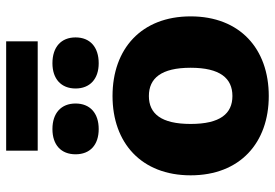

<svg xmlns="http://www.w3.org/2000/svg" viewBox="-158 -746 914 639"><g transform="rotate(-90 299.5 -427.0)"><path d="M481 -864H117V-759H481ZM189 -710C136 -710 105 -681 105 -633C105 -585 136 -556 189 -556C242 -556 274 -585 274 -633C274 -681 242 -710 189 -710ZM408 -710C356 -710 324 -681 324 -633C324 -585 356 -556 408 -556C462 -556 494 -585 494 -633C494 -681 462 -710 408 -710ZM299 -510C143 -510 35 -414 35 -250C35 -86 143 10 299 10C456 10 564 -86 564 -250C564 -414 456 -510 299 -510ZM299 -389C358 -389 393 -348 393 -250C393 -152 358 -111 299 -111C240 -111 206 -152 206 -250C206 -348 240 -389 299 -389Z"/></g></svg>

Font: Work Sans
Style: Bold
Weight: 700
Designer: Wei Huang
Foundry: Wei Huang
Version: Version 2.012